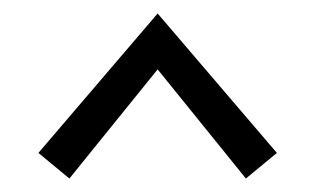

<svg xmlns="http://www.w3.org/2000/svg" viewBox="-20 -685 468 285"><path d="M37 -458 214 -665 391 -458 345 -420 214 -582 83 -420Z"/></svg>

Font: QiushuiShotai Bright
Style: Regular
Weight: 400
Designer: Christian Thalmann (Catharsis Fonts)
Version: Version 1.250;